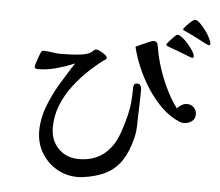

<svg xmlns="http://www.w3.org/2000/svg" viewBox="-57 -878 1113 971"><g transform="rotate(5 500.0 -392.0)"><path d="M653 -441Q653 -377 650 -314Q649 -283 648.5 -252Q648 -221 640 -191Q623 -121 592.5 -75.5Q562 -30 513.5 -5Q465 20 392 29Q388 29 383 29.5Q378 30 373 30Q312 30 263.5 1Q215 -28 186.5 -76.5Q158 -125 158 -186Q158 -249 182 -311.5Q206 -374 241 -432Q276 -490 309 -541Q266 -523 218 -509.5Q170 -496 123 -496Q119 -496 113 -498Q107 -500 107 -505Q107 -511 112 -527.5Q117 -544 123 -560Q129 -576 132 -582Q134 -586 136.5 -588.5Q139 -591 144 -591Q166 -591 187 -587Q208 -583 230 -583Q249 -583 277.5 -584Q306 -585 333.5 -588.5Q361 -592 378 -600Q387 -605 395.5 -613Q404 -621 409 -621Q416 -621 429.5 -614.5Q443 -608 454.5 -599Q466 -590 466 -583Q466 -577 460 -573.5Q454 -570 450 -567Q433 -555 417 -541Q401 -527 385 -513Q342 -473 305.5 -425.5Q269 -378 247 -323.5Q225 -269 225 -208Q225 -144 265.5 -102.5Q306 -61 370 -61Q488 -61 547 -161Q562 -187 575 -225.5Q588 -264 597.5 -303.5Q607 -343 609 -373Q612 -408 612 -443Q612 -454 615.5 -460.5Q619 -467 631 -467Q642 -467 647.5 -459Q653 -451 653 -441ZM940 -338Q940 -314 922.5 -301.5Q905 -289 883 -289Q869 -289 857 -295Q810 -315 769 -355Q728 -395 695.5 -445.5Q663 -496 640 -550Q617 -604 606 -652Q614 -656 633 -664.5Q652 -673 670.5 -681Q689 -689 695 -689Q712 -689 715.5 -675Q719 -661 721 -649Q728 -604 746 -550Q764 -496 789 -445.5Q814 -395 842 -359Q850 -370 863.5 -378Q877 -386 892 -386Q912 -386 926 -372Q940 -358 940 -338ZM904 -628Q904 -627 902.5 -624Q901 -621 899 -621Q890 -621 880 -626Q852 -637 824.5 -647.5Q797 -658 769 -668Q768 -669 764 -671Q760 -673 760 -675Q760 -679 771.5 -692.5Q783 -706 795.5 -718.5Q808 -731 812 -731Q822 -731 837.5 -719Q853 -707 868 -689.5Q883 -672 893.5 -655Q904 -638 904 -628ZM982 -699Q982 -698 980 -695.5Q978 -693 977 -691Q970 -692 949.5 -702.5Q929 -713 908.5 -724Q888 -735 878 -739Q876 -741 866 -745Q856 -749 847 -753Q838 -757 838 -759Q838 -764 850 -777.5Q862 -791 875.5 -802.5Q889 -814 894 -814Q905 -814 919.5 -800Q934 -786 948.5 -766.5Q963 -747 972.5 -728Q982 -709 982 -699Z"/></g></svg>

Font: Kaisei Decol Medium
Style: Regular
Weight: 500
Designer: Font-Kai, 金井和夫
Foundry: KAZUO KANAI
Version: Version 5.003